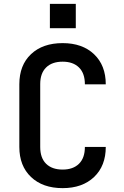

<svg xmlns="http://www.w3.org/2000/svg" viewBox="-20 -963 640 993"><path d="M304 10Q201 10 140.5 -47.5Q80 -105 80 -203V-527Q80 -626 140.5 -683Q201 -740 304 -740Q406 -740 466.5 -682.5Q527 -625 527 -527H419Q419 -584 388.5 -614Q358 -644 304 -644Q249 -644 218.5 -614Q188 -584 188 -528V-203Q188 -146 218.5 -116Q249 -86 304 -86Q358 -86 388.5 -116Q419 -146 419 -203H527Q527 -105 466.5 -47.5Q406 10 304 10ZM238 -943H372V-817H238Z"/></svg>

Font: Tiny SemiBold
Style: Regular
Weight: 600
Designer: Philipp Nurullin, Konstantin Bulenkov
Foundry: JetBrains
Version: Version 2.251; ttfautohint (v1.8.4.7-5d5b)